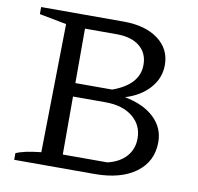

<svg xmlns="http://www.w3.org/2000/svg" viewBox="-74 -725 828 802"><g transform="rotate(10 339.5 -324.0)"><path d="M447 -338Q527 -323 572 -280.5Q617 -238 617 -177Q617 -95 553 -47.5Q489 0 378 0H37V-28Q68 -43 143 -51L152 -596L37 -618V-648H387Q479 -648 533.5 -607.5Q588 -567 588 -499Q588 -443 549.5 -400Q511 -357 447 -338ZM368 -591H233V-360H389Q500 -400 500 -484Q500 -534 465 -562.5Q430 -591 368 -591ZM371 -303H233V-57H422Q473 -69 501 -100.5Q529 -132 529 -177Q529 -234 486 -268.5Q443 -303 371 -303Z"/></g></svg>

Font: Piazzolla
Style: Regular
Weight: 400
Designer: Juan Pablo del Peral
Foundry: Huerta Tipografica
Version: Version 1.330